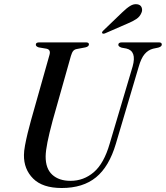

<svg xmlns="http://www.w3.org/2000/svg" viewBox="-20 -907 810 938"><path d="M516 -205.5 628 -582.5Q649 -658 597 -670L574.5 -674Q558 -679.5 558 -688Q558 -700 576 -700H756Q770.5 -700 770.5 -689.5Q770.5 -679.5 753.5 -674.5L727.5 -669Q704 -663 686.8 -643Q669.5 -623 657.5 -580.5L546 -204.5Q513 -93 449.2 -40.8Q385.5 11.5 281.5 11.5Q188 11.5 142 -34.5Q96 -80.5 97 -150Q97 -168 102.2 -196.5Q107.5 -225 115.2 -257Q123 -289 131 -317.5L221.5 -638Q229.5 -664 207.5 -669L169 -675.5Q154.5 -680.5 155 -689Q155 -700 172 -700H399.5Q414.5 -700 414.5 -690.5Q414.5 -679.5 397 -675.5L355 -667.5Q344 -665.5 337.8 -658.2Q331.5 -651 326.5 -634L237 -317Q220 -253.5 211.8 -212.2Q203.5 -171 203 -143.5Q202.5 -83.5 235.2 -53.5Q268 -23.5 324.5 -23.5Q389 -23.5 438.5 -66Q488 -108.5 516 -205.5ZM576 -845.5Q597.5 -866.5 615.5 -877.8Q633.5 -889 651 -886Q667 -883.5 672 -870.5Q677 -857.5 671 -844.5Q663.5 -825.5 646 -814Q628.5 -802.5 605.5 -793L493 -744Q482.5 -740 479 -745.5Q476.5 -750 485.5 -758.5Z"/></svg>

Font: Fraunces 72pt
Style: Italic
Weight: 400
Italic angle: -16°
Version: Version 1.000;[b76b70a41]